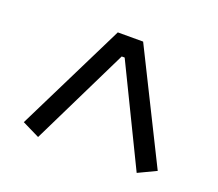

<svg xmlns="http://www.w3.org/2000/svg" viewBox="-78 -804 696 613"><g transform="rotate(20 270.0 -497.5)"><path d="M498 -326 437 -297 275 -630H265L102 -297L43 -326L227 -698H313Z"/></g></svg>

Font: IBM Plex Sans Condensed
Style: Regular
Weight: 400
Width: 3
Designer: Mike Abbink, Paul van der Laan, Pieter van Rosmalen
Foundry: Bold Monday
Version: Version 3.201